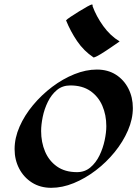

<svg xmlns="http://www.w3.org/2000/svg" viewBox="-20 -852 629 880"><path d="M214.8 8.8Q164.6 8.8 126.7 -15.1Q88.9 -39.1 67.9 -79.3Q46.9 -119.6 46.9 -168.5Q46.9 -219.7 69.6 -271.5Q92.3 -323.2 131.3 -370.1Q170.4 -417 219.2 -453.9Q268.1 -490.7 321 -512Q374 -533.2 423.8 -533.2Q474.6 -533.2 511.5 -509.5Q548.3 -485.8 568.6 -445.8Q588.9 -405.8 588.9 -356.9Q588.9 -306.2 566.4 -254.2Q543.9 -202.1 505.6 -155Q467.3 -107.9 418.9 -71Q370.6 -34.2 318.1 -12.7Q265.6 8.8 214.8 8.8ZM302.2 -460.4Q266.1 -460.4 240.7 -439.2Q215.3 -418 199.2 -385Q183.1 -352.1 175.8 -316.2Q168.5 -280.3 168.5 -251.5Q168.5 -200.2 186.5 -157.5Q204.6 -114.7 241.2 -88.9Q277.8 -63 333 -63Q368.7 -63 394.3 -84.7Q419.9 -106.4 436 -139.6Q452.1 -172.9 459.7 -209Q467.3 -245.1 467.3 -273.9Q467.3 -325.2 449 -367.4Q430.7 -409.7 394 -435.1Q357.4 -460.4 302.2 -460.4ZM528.3 -662.1Q516.1 -653.8 492.2 -637.2Q468.3 -620.6 444.8 -606Q421.4 -591.3 409.2 -588.4Q363.8 -618.7 333.3 -663.8Q302.7 -709 282.7 -758.8Q286.1 -763.2 303.2 -774.7Q320.3 -786.1 341.6 -799.3Q362.8 -812.5 380.1 -822Q397.5 -831.5 401.4 -831.5Q404.3 -831.5 404.5 -828.6Q404.8 -825.7 404.3 -823.7Q421.4 -776.9 453.4 -732.4Q485.4 -688 528.3 -662.1Z"/></svg>

Font: Lugrasimo
Style: Regular
Weight: 400
Designer: The DocRepair Project, Astigmatic (AOETI)
Foundry: Google
Version: Version 1.001